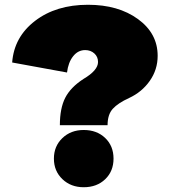

<svg xmlns="http://www.w3.org/2000/svg" viewBox="-20 -765 711 805"><path d="M206 -100Q206 -152 241.5 -186Q277 -220 331 -220Q386 -220 421 -186.5Q456 -153 456 -100Q456 -47 421 -13.5Q386 20 331 20Q277 20 241.5 -14Q206 -48 206 -100ZM431 -240H231Q231 -311 253.5 -355Q276 -399 330 -434Q391 -470 391 -505Q391 -527 375.5 -541Q360 -555 337 -555Q307 -555 286.5 -529Q266 -503 261 -461L31 -503Q39 -610 127 -677.5Q215 -745 349 -745Q476 -745 558.5 -685Q641 -625 641 -531Q641 -473 608 -426Q575 -379 521 -354Q475 -333 453 -309Q431 -285 431 -240Z"/></svg>

Font: Metropolitano Black
Style: Regular
Weight: 900
Designer: Fonts by Alex Slobzheninov & Chris M. Simpson / Changes by Cristiano Sobral
Foundry: Fonts by Alex Slobzheninov & Chris M. Simpson / Changes by Cristiano Sobral
Version: Version 1.00;August 30, 2020;FontCreator 13.0.0.2681 64-bit